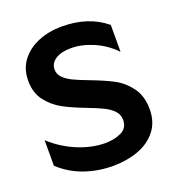

<svg xmlns="http://www.w3.org/2000/svg" viewBox="-132 -821 861 939"><g transform="rotate(-20 298.5 -351.5)"><path d="M300 -106Q231 -106 158 -136Q85 -166 25 -221V-88Q80 -37 150 -12.5Q220 12 298 12Q369 12 428.5 -9.5Q488 -31 524 -76Q560 -121 560 -188Q560 -257 526.5 -302Q493 -347 446.5 -371.5Q400 -396 328 -423Q278 -442 251.5 -455Q225 -468 207 -486Q189 -504 189 -529Q189 -561 218.5 -580.5Q248 -600 300 -600Q356 -600 416 -574Q476 -548 522 -500V-640Q432 -715 293 -715Q227 -715 171.5 -692.5Q116 -670 82.5 -626.5Q49 -583 49 -521Q49 -458 81 -416.5Q113 -375 157.5 -350.5Q202 -326 273 -299Q323 -280 352.5 -265.5Q382 -251 401 -231Q420 -211 420 -184Q420 -141 384 -123.5Q348 -106 300 -106Z"/></g></svg>

Font: Geom SemiBold
Style: Bold
Weight: 600
Version: Version 1.102